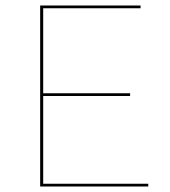

<svg xmlns="http://www.w3.org/2000/svg" viewBox="-20 -678 619 698"><path d="M519 -10V0H126V-658H491V-648H137V-339H453V-329H137V-10Z"/></svg>

Font: Ysabeau SC Hairline
Style: Regular
Weight: 100
Designer: Christian Thalmann (Catharsis Fonts)
Version: Version 0.003